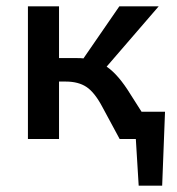

<svg xmlns="http://www.w3.org/2000/svg" viewBox="-20 -438 559 605"><path d="M426 -86H500L491 147H417L408 0H357L302 -102Q278 -147 252.5 -164Q227 -181 187 -181H166V0H68V-418H166V-255H220Q236 -255 243 -254L356 -418H480L316 -228Q353 -203 391 -141Z"/></svg>

Font: EauTestInfant Semibold
Style: Italic
Weight: 600
Italic angle: -12°
Designer: Christian Thalmann (Catharsis Fonts)
Version: Version 0.001;PS 000.001;hotconv 1.0.88;makeotf.lib2.5.64775